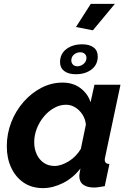

<svg xmlns="http://www.w3.org/2000/svg" viewBox="-20 -958 664 988"><path d="M201 10Q143 10 101.5 -18.5Q60 -47 37.5 -95.5Q15 -144 15 -205Q15 -270 38 -329Q61 -388 101.5 -434Q142 -480 193.5 -506.5Q245 -533 302 -533Q356 -533 394 -504.5Q432 -476 446 -432L466 -522H600L522 -154Q521 -149 520 -144.5Q519 -140 519 -136Q519 -115 543 -114L519 0Q501 3 487.5 5Q474 7 464 7Q428 7 408 -8Q388 -23 388 -53Q388 -57 389 -62.5Q390 -68 391 -75.5Q392 -83 394 -91Q356 -42 304 -16Q252 10 201 10ZM261 -104Q278 -104 297 -110.5Q316 -117 334.5 -128.5Q353 -140 369 -156.5Q385 -173 396 -192L422 -317Q419 -346 404 -369Q389 -392 367 -405.5Q345 -419 320 -419Q288 -419 258.5 -402.5Q229 -386 206 -358.5Q183 -331 169.5 -296.5Q156 -262 156 -226Q156 -192 169 -164Q182 -136 205.5 -120Q229 -104 261 -104ZM289 -638Q289 -681 321.5 -705.5Q354 -730 403 -730Q440 -730 461.5 -714Q483 -698 483 -668Q483 -625 451 -600.5Q419 -576 370 -576Q332 -576 310.5 -592.5Q289 -609 289 -638ZM393 -689Q375 -689 361 -677.5Q347 -666 347 -647Q347 -634 355.5 -625.5Q364 -617 378 -617Q396 -617 410.5 -629.5Q425 -642 425 -660Q425 -673 416 -681Q407 -689 393 -689ZM458 -802 371 -819 447 -938H571Z"/></svg>

Font: Raleway Thin
Style: Bold Italic
Weight: 700
Italic angle: -12°
Version: Version 4.026